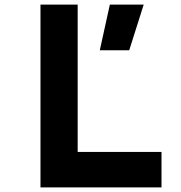

<svg xmlns="http://www.w3.org/2000/svg" viewBox="-20 -820 790 840"><path d="M157.1 -800H319.8V-155.3H686.6V0H157.1ZM460.6 -800H608.7L545.3 -600H416.6Z"/></svg>

Font: Martian Mono Custom sWd Rg
Style: Regular
Weight: 400
Width: 6
Monospace: yes
Designer: Alex Havermale
Foundry: Evil Martians
Version: Version 1.000